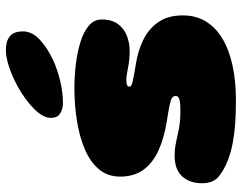

<svg xmlns="http://www.w3.org/2000/svg" viewBox="-103 -677 802 636"><g transform="rotate(-90 298.0 -359.0)"><path d="M283.5 21.5Q238.5 21.5 203.2 18.8Q168 16 140.2 10.5Q112.5 5 89.5 -3.5Q54.5 -16.5 31.8 -35Q9 -53.5 9 -91Q9 -132 32 -156.8Q55 -181.5 100 -181.5Q123 -181.5 144.5 -176.8Q166 -172 190.5 -167.2Q215 -162.5 246 -162.5Q263 -162.5 274.5 -163.5Q286 -164.5 292 -168Q298 -171.5 298 -178Q298 -185.5 292.2 -189.8Q286.5 -194 268.5 -198Q250.5 -202 214 -207.5Q157.5 -216.5 116.5 -235.5Q75.5 -254.5 53.2 -285.5Q31 -316.5 31 -361.5Q31 -403.5 55.5 -432.5Q80 -461.5 122 -479.2Q164 -497 216.2 -505.2Q268.5 -513.5 324 -513.5Q363 -513.5 403 -508.8Q443 -504 476.8 -493.5Q510.5 -483 531 -465.8Q551.5 -448.5 551.5 -423Q551.5 -389 535.8 -368.5Q520 -348 496.2 -339.2Q472.5 -330.5 448 -330.5Q417.5 -330.5 391.2 -336Q365 -341.5 352 -341.5Q344 -341.5 338.8 -340.5Q333.5 -339.5 331.2 -337.2Q329 -335 329 -331Q329 -324.5 345 -320.8Q361 -317 403.5 -310Q446.5 -303.5 483.2 -285.8Q520 -268 542.5 -236Q565 -204 565 -154.5Q565 -111 545 -78.2Q525 -45.5 488 -23.2Q451 -1 399.2 10.2Q347.5 21.5 283.5 21.5ZM275.5 -551.5Q254.5 -551.5 240 -560.8Q225.5 -570 225.5 -591.5Q225.5 -618 256 -647.8Q286.5 -677.5 328 -700.5Q359.5 -718 392.2 -729.2Q425 -740.5 450.5 -740.5Q480 -740.5 496 -727.2Q512 -714 512 -684Q512 -654 484.8 -628.5Q457.5 -603 418 -584.5Q384 -569 346 -560.2Q308 -551.5 275.5 -551.5Z"/></g></svg>

Font: Gluten Black
Style: Regular
Weight: 900
Designer: Tyler Finck
Foundry: Etcetera Type Company
Version: Version 1.300